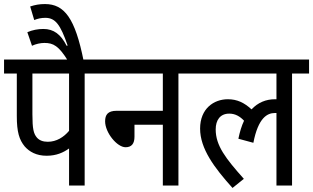

<svg xmlns="http://www.w3.org/2000/svg" viewBox="-20 -916 1546 948"><path d="M398 -553H482V-622H0V-553H63V-343C63 -264 75 -226 102 -193C125 -167 159 -147 210 -147C259 -147 293 -163 321 -183V0H398ZM321 -553V-270C295 -239 259 -216 216 -216C192 -216 174 -223 162 -237C146 -256 140 -279 140 -352V-553Z M316 -615H393C351 -826 298 -896 202 -896C175 -896 153 -892 129 -884L149 -817C166 -824 183 -828 205 -828C253 -827 278 -796 314 -691L309 -690C280 -747 245 -773 194 -773C168 -773 140 -768 115 -757L138 -690C157 -699 180 -704 199 -704C243 -704 270 -690 316 -615Z M469 -622V-553H784V-369H556C512 -369 499 -349 499 -317C499 -261 558 -189 600 -189C630 -189 644 -207 644 -241V-300H784V0H861V-553H945V-622Z M932 -553H1345V-426C1343 -426 1340 -426 1338 -426C1293 -426 1254 -410 1222 -376C1186 -409 1151 -426 1105 -426C1036 -426 968 -380 968 -281C968 -182 1038 -88 1128 12L1184 -33C1094 -134 1045 -197 1045 -277C1045 -323 1067 -355 1112 -355C1142 -355 1165 -341 1185 -320C1173 -295 1164 -265 1157 -231L1231 -211C1255 -335 1300 -358 1337 -358C1340 -358 1342 -358 1345 -358V0H1422V-553H1506V-622H932Z"/></svg>

Font: Noto Sans Devanagari UI Condensed
Style: Regular
Weight: 400
Width: 3
Designer: Jelle Bosma - Monotype Design Team
Foundry: Monotype Imaging Inc.
Version: Version 2.003